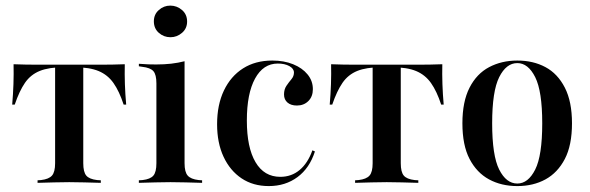

<svg xmlns="http://www.w3.org/2000/svg" viewBox="-20 -639 2062 671"><path d="M221.8 -2.4Q194.4 -2.4 169 -1.6Q143.5 -0.8 111.3 0V-8.9L123.4 -9.7Q150.8 -12.9 161.7 -25.4Q172.6 -37.9 172.6 -68.5V-207.3H271V-68.5Q271 -37.9 281.5 -25.4Q291.9 -12.9 319.4 -9.7L332.3 -8.9V0Q300 -0.8 274.6 -1.6Q249.2 -2.4 221.8 -2.4ZM202.4 -404Q150.8 -404 119 -391.1Q87.1 -378.2 67.3 -349.6Q47.6 -321 31.5 -273.4H22.6Q25.8 -309.7 27 -345.2Q28.2 -380.6 27.4 -414.5Q48.4 -413.7 70.2 -413.3Q91.9 -412.9 112.9 -412.9H202.4H240.3H330.6Q351.6 -412.9 373.4 -413.3Q395.2 -413.7 416.1 -414.5Q415.3 -379.8 416.5 -344.8Q417.7 -309.7 421 -273.4H412.1Q396.8 -320.2 376.6 -348.8Q356.5 -377.4 324.6 -390.7Q292.7 -404 240.3 -404ZM172.6 -207.3V-407.3H271V-207.3Z M526.6 -207.3V-347.6Q526.6 -378.2 516.1 -390.3Q505.6 -402.4 476.6 -405.6L465.3 -407.3V-416.1Q485.5 -414.5 498.8 -414.1Q512.1 -413.7 525.8 -413.7Q554 -413.7 578.6 -416.5Q603.2 -419.4 625 -425V-416.1V-207.3ZM575.8 -2.4Q548.4 -2.4 523 -1.6Q497.6 -0.8 465.3 0V-8.9L478.2 -9.7Q505.6 -12.9 516.1 -25.4Q526.6 -37.9 526.6 -68.5V-207.3H625V-68.5Q625 -37.9 635.9 -25.4Q646.8 -12.9 674.2 -9.7L686.3 -8.9V0Q654 -0.8 628.6 -1.6Q603.2 -2.4 575.8 -2.4ZM575.8 -508.9Q552.4 -508.9 535.1 -524.2Q517.7 -539.5 517.7 -564.5Q517.7 -588.7 535.1 -604Q552.4 -619.4 575 -619.4Q598.4 -619.4 616.1 -604Q633.9 -588.7 633.9 -563.7Q633.9 -539.5 616.1 -524.2Q598.4 -508.9 575.8 -508.9Z M919.4 11.3Q864.5 11.3 824.2 -15.7Q783.9 -42.7 761.3 -91.1Q738.7 -139.5 738.7 -204.8Q738.7 -272.6 762.5 -322.6Q786.3 -372.6 829.4 -400Q872.6 -427.4 931.5 -427.4Q972.6 -427.4 1004.4 -414.5Q1036.3 -401.6 1054.8 -379Q1073.4 -356.5 1073.4 -327.4Q1073.4 -301.6 1057.7 -285.9Q1041.9 -270.2 1017.7 -270.2Q996.8 -270.2 984.7 -280.6Q972.6 -291.1 972.6 -308.9Q972.6 -326.6 981 -339.1Q989.5 -351.6 998.4 -362.1Q1007.3 -372.6 1007.3 -385.5Q1007.3 -399.2 991.1 -408.1Q975 -416.9 950.8 -416.9Q900 -416.9 871.4 -364.5Q842.7 -312.1 842.7 -217.7Q842.7 -123.4 873 -72.2Q903.2 -21 959.7 -21Q998.4 -21 1027 -44.8Q1055.6 -68.5 1071.8 -113.7L1080.6 -109.7Q1062.1 -51.6 1019.8 -20.2Q977.4 11.3 919.4 11.3Z M1331.5 -2.4Q1304 -2.4 1278.6 -1.6Q1253.2 -0.8 1221 0V-8.9L1233.1 -9.7Q1260.5 -12.9 1271.4 -25.4Q1282.3 -37.9 1282.3 -68.5V-207.3H1380.6V-68.5Q1380.6 -37.9 1391.1 -25.4Q1401.6 -12.9 1429 -9.7L1441.9 -8.9V0Q1409.7 -0.8 1384.3 -1.6Q1358.9 -2.4 1331.5 -2.4ZM1312.1 -404Q1260.5 -404 1228.6 -391.1Q1196.8 -378.2 1177 -349.6Q1157.3 -321 1141.1 -273.4H1132.3Q1135.5 -309.7 1136.7 -345.2Q1137.9 -380.6 1137.1 -414.5Q1158.1 -413.7 1179.8 -413.3Q1201.6 -412.9 1222.6 -412.9H1312.1H1350H1440.3Q1461.3 -412.9 1483.1 -413.3Q1504.8 -413.7 1525.8 -414.5Q1525 -379.8 1526.2 -344.8Q1527.4 -309.7 1530.6 -273.4H1521.8Q1506.5 -320.2 1486.3 -348.8Q1466.1 -377.4 1434.3 -390.7Q1402.4 -404 1350 -404ZM1282.3 -207.3V-407.3H1380.6V-207.3Z M1787.9 11.3Q1732.3 11.3 1689.1 -12.1Q1646 -35.5 1621 -83.5Q1596 -131.5 1596 -208.1Q1596 -283.9 1621 -332.7Q1646 -381.5 1689.5 -404.4Q1733.1 -427.4 1787.9 -427.4Q1843.5 -427.4 1886.3 -404.4Q1929 -381.5 1954 -332.7Q1979 -283.9 1979 -208.1Q1979 -131.5 1954 -83.5Q1929 -35.5 1886.3 -12.1Q1843.5 11.3 1787.9 11.3ZM1787.9 2.4Q1825.8 2.4 1850.4 -46.4Q1875 -95.2 1875 -208.1Q1875 -320.2 1850.4 -369.4Q1825.8 -418.5 1787.9 -418.5Q1749.2 -418.5 1724.6 -369.4Q1700 -320.2 1700 -208.1Q1700 -95.2 1724.6 -46.4Q1749.2 2.4 1787.9 2.4Z"/></svg>

Font: Playfair 144pt SemiCondensed SemiBold
Style: Regular
Weight: 600
Width: 4
Designer: Claus Eggers Sørensen
Foundry: Claus Eggers Sørensen
Version: Version 2.203